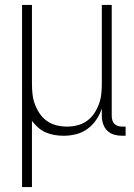

<svg xmlns="http://www.w3.org/2000/svg" viewBox="-20 -540 540 775"><path d="M69 215V-520H109V-200Q109 -179 111.5 -158Q114 -137 121.5 -117.5Q129 -98 141 -80.5Q153 -63 170.5 -51Q188 -39 208.5 -34Q229 -29 250 -29Q271 -29 291.5 -34Q312 -39 329.5 -51Q347 -63 359 -80.5Q371 -98 378.5 -117.5Q386 -137 388.5 -158Q391 -179 391 -200V-520H431V-71Q431 -63 433.5 -54.5Q436 -46 442 -40Q448 -34 456.5 -31.5Q465 -29 473 -29H487V8H473Q457 8 441 3.5Q425 -1 413.5 -12Q402 -23 396.5 -39Q391 -55 391 -71V-102Q383 -78 368.5 -56.5Q354 -35 333.5 -20Q313 -5 288 1.5Q263 8 237 8Q219 8 200.5 5Q182 2 165 -5.5Q148 -13 134 -25Q120 -37 109 -52V215Z"/></svg>

Font: Iosevka Extralight
Style: Regular
Weight: 200
Monospace: yes
Designer: Belleve Invis
Foundry: Belleve Invis
Version: Version 32.0.1; ttfautohint (v1.8.4)